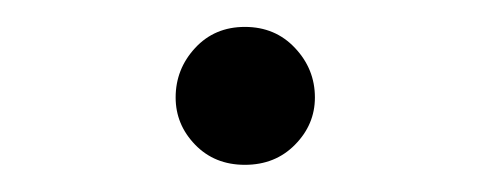

<svg xmlns="http://www.w3.org/2000/svg" viewBox="-20 -431 362 142"><path d="M161.1 -309.1Q138.7 -309.1 124.3 -324Q109.9 -338.9 109.9 -358.9Q109.9 -379.9 124.3 -395.5Q138.7 -411.1 161.1 -411.1Q183.6 -411.1 198.2 -395.5Q212.9 -379.9 212.9 -358.9Q212.9 -338.9 198.2 -324Q183.6 -309.1 161.1 -309.1Z"/></svg>

Font: Source Han Serif CN ExtraLight
Style: Regular
Weight: 250
Designer: Ryoko NISHIZUKA  (kana & ideographs); Frank Grießhammer (Latin, Greek & Cyrillic); Wenlong ZHANG  (bopomofo); Sandoll Co
Foundry: Adobe Systems Incorporated
Version: Version 1.001;PS 1.001;hotconv 16.6.54;makeotf.lib2.5.65590